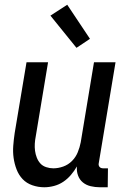

<svg xmlns="http://www.w3.org/2000/svg" viewBox="-20 -783 540 811"><path d="M167 8Q141 8 116.5 -0.5Q92 -9 75.5 -26.5Q59 -44 50 -67.5Q41 -91 37.5 -116Q34 -141 36 -167.5Q38 -194 42 -221L92 -520H183L131 -207Q128 -192 127 -176.5Q126 -161 128 -146Q130 -131 135.5 -117Q141 -103 150.5 -92.5Q160 -82 175 -77Q190 -72 205 -72Q226 -72 247 -79.5Q268 -87 284 -103Q300 -119 308.5 -140Q317 -161 321 -182L377 -520H468L397 -93Q396 -89 397 -85Q398 -81 400.5 -78Q403 -75 407 -73.5Q411 -72 416 -72H436L435 8H402Q382 8 363 3.5Q344 -1 330 -12.5Q316 -24 309.5 -42Q303 -60 305 -80Q294 -61 279.5 -44Q265 -27 247 -15Q229 -3 208 2.5Q187 8 167 8ZM303 -581 193 -717 264 -763 360 -619Z"/></svg>

Font: Iosevka Term Curly Medium
Style: Italic
Weight: 500
Italic angle: -9°
Designer: Belleve Invis
Foundry: Belleve Invis
Version: Version 32.3.0